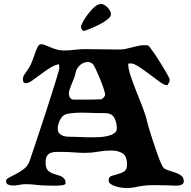

<svg xmlns="http://www.w3.org/2000/svg" viewBox="-20 -949 975 981"><path d="M191 -723Q200 -723 212 -718Q224 -713 238.5 -707Q253 -701 270 -696Q287 -691 306 -691Q333 -691 360.5 -694.5Q388 -698 415 -698Q459 -698 502 -697Q545 -696 589 -696Q607 -696 623 -699.5Q639 -703 654.5 -707Q670 -711 685.5 -714.5Q701 -718 718 -718L737 -717Q740 -715 749.5 -702.5Q759 -690 771.5 -671.5Q784 -653 797 -632Q810 -611 821.5 -592Q833 -573 840 -559.5Q847 -546 847 -542Q847 -534 843.5 -527.5Q840 -521 836 -514H831Q819 -514 795 -531.5Q771 -549 744 -569.5Q717 -590 690.5 -607.5Q664 -625 648 -625L635 -624Q635 -598 647.5 -561Q660 -524 676 -483.5Q692 -443 708 -402.5Q724 -362 731 -330Q733 -322 738.5 -302.5Q744 -283 752 -258Q760 -233 769.5 -205Q779 -177 787.5 -153Q796 -129 804 -112Q812 -95 816 -91Q825 -83 842 -78Q859 -73 876.5 -67Q894 -61 906.5 -51Q919 -41 919 -23Q919 -11 909 -6Q899 -1 885.5 -0.5Q872 0 858 -1Q844 -2 836 -2Q806 -2 774 -3Q742 -4 712 0Q690 3 669.5 7.5Q649 12 626 12Q618 12 602.5 10Q587 8 572 3.5Q557 -1 546 -8.5Q535 -16 535 -27Q535 -45 549.5 -50Q564 -55 582 -59.5Q600 -64 614.5 -73Q629 -82 629 -109Q629 -151 606.5 -165.5Q584 -180 547 -180Q514 -180 481 -174Q448 -168 416 -168Q386 -168 355.5 -170.5Q325 -173 295 -173Q279 -173 264 -172.5Q249 -172 238 -167.5Q227 -163 220 -152Q213 -141 213 -119Q213 -90 224.5 -78.5Q236 -67 252.5 -61.5Q269 -56 285.5 -51Q302 -46 313 -29Q315 -19 315 -13Q315 -6 302.5 -3.5Q290 -1 274 -0.5Q258 0 242 -0.5Q226 -1 220 -1Q192 -1 165 -4.5Q138 -8 111 -8Q94 -8 78 -4.5Q62 -1 46 -1Q34 -1 22.5 -5.5Q11 -10 11 -24Q11 -34 26.5 -42Q42 -50 62.5 -60.5Q83 -71 102.5 -86Q122 -101 131 -126Q136 -140 149 -179Q162 -218 179 -269Q196 -320 214.5 -376.5Q233 -433 248 -481Q263 -529 273 -562Q283 -595 283 -600Q283 -605 282.5 -610.5Q282 -616 281 -621Q259 -617 234.5 -601.5Q210 -586 187 -568.5Q164 -551 144.5 -537.5Q125 -524 114 -524Q110 -524 102 -526Q97 -534 97 -543Q97 -557 104.5 -568Q112 -579 120 -590Q130 -604 137 -619Q144 -634 149.5 -650Q155 -666 160.5 -681.5Q166 -697 174 -712Q180 -723 191 -723ZM332 -472Q332 -460 338 -450Q344 -440 358 -440Q393 -440 429 -440Q465 -440 500 -442Q506 -447 511.5 -453Q517 -459 517 -467Q517 -474 509 -498Q501 -522 490 -548.5Q479 -575 468.5 -597.5Q458 -620 452 -624Q441 -632 429 -632Q406 -632 388 -615.5Q370 -599 366 -576Q364 -564 358.5 -550Q353 -536 347 -521.5Q341 -507 336.5 -494Q332 -481 332 -472ZM275 -293Q275 -276 283 -267.5Q291 -259 302.5 -255Q314 -251 328 -250.5Q342 -250 354 -250Q366 -250 387 -249Q408 -248 432.5 -247.5Q457 -247 483 -248Q509 -249 529.5 -254Q550 -259 563.5 -268Q577 -277 577 -293Q577 -323 564 -347Q551 -371 517 -371Q472 -371 420.5 -373Q369 -375 326 -368Q302 -364 288.5 -339.5Q275 -315 275 -293ZM495 -929Q504 -929 513.5 -923.5Q523 -918 530.5 -910Q538 -902 542.5 -893Q547 -884 547 -877Q547 -867 537 -857Q527 -847 512 -837.5Q497 -828 479 -819.5Q461 -811 446 -804.5Q431 -798 420.5 -794.5Q410 -791 410 -791Q405 -791 401 -795Q397 -799 395 -803L394 -817Q404 -841 418 -861Q432 -881 445 -895.5Q458 -910 468.5 -918Q479 -926 484 -926Q487 -926 489.5 -927.5Q492 -929 495 -929Z"/></svg>

Font: CAT Altenglisch
Style: Regular
Weight: 400
Designer: Peter Wiegel
Foundry: Peter Wiegel, CAT Fonts
Version: Version 1.000